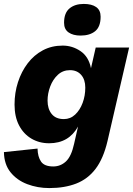

<svg xmlns="http://www.w3.org/2000/svg" viewBox="-41 -742 677 977"><path d="M210 215Q150 215 97.5 195Q45 175 12.5 134.5Q-20 94 -21 32L150 14Q151 56 168 80.5Q185 105 230 105Q267 105 294.5 79.5Q322 54 336 -10L356 -98Q309 -13 209 -13Q159 -13 119 -36.5Q79 -60 56 -104Q33 -148 33 -210Q33 -270 50.5 -324Q68 -378 100 -420Q132 -462 177 -486Q222 -510 278 -510Q327 -510 368.5 -482Q410 -454 422 -395L446 -500H616L506 -24Q485 65 445.5 117Q406 169 347 192Q288 215 210 215ZM284 -136Q317 -136 341.5 -159Q366 -182 379.5 -218.5Q393 -255 393 -296Q393 -337 372 -361Q351 -385 315 -385Q279 -385 253.5 -361.5Q228 -338 214.5 -302Q201 -266 201 -230Q201 -188 222 -162Q243 -136 284 -136ZM369 -561Q331 -561 308 -577Q285 -593 285 -626Q285 -676 312.5 -699Q340 -722 385 -722Q426 -722 448.5 -706Q471 -690 471 -657Q471 -606 443.5 -583.5Q416 -561 369 -561Z"/></svg>

Font: Work Sans
Style: Bold Italic
Weight: 700
Italic angle: -13°
Designer: Wei Huang
Foundry: Wei Huang
Version: Version 2.010; ttfautohint (v1.8.3)